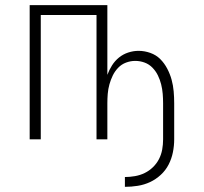

<svg xmlns="http://www.w3.org/2000/svg" viewBox="-20 -540 790 744"><path d="M464 184V146Q483 146 503 142.5Q523 139 540.5 130.5Q558 122 572.5 108Q587 94 596 76.5Q605 59 608.5 39.5Q612 20 612 0V-140Q612 -158 610.5 -176.5Q609 -195 604.5 -213Q600 -231 592 -247.5Q584 -264 571 -277.5Q558 -291 540.5 -297.5Q523 -304 504 -304Q486 -304 468.5 -297.5Q451 -291 438 -277.5Q425 -264 417 -247.5Q409 -231 404 -213Q399 -195 397.5 -176.5Q396 -158 396 -140V0H354V-482H138V0H95V-520H396V-250Q403 -269 414 -286.5Q425 -304 441 -317Q457 -330 477 -336.5Q497 -343 517 -343Q540 -343 562.5 -335Q585 -327 601 -311Q617 -295 628 -274Q639 -253 645 -231Q651 -209 653 -186Q655 -163 655 -140V0Q655 25 650 50Q645 75 633.5 97.5Q622 120 603 137.5Q584 155 561.5 165.5Q539 176 514 180Q489 184 464 184Z"/></svg>

Font: Zed Sans Extralight Extended
Style: Regular
Weight: 200
Width: 7
Designer: Belleve Invis
Foundry: Belleve Invis
Version: Version 1.0.0; ttfautohint (v1.8.4)